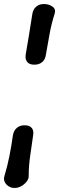

<svg xmlns="http://www.w3.org/2000/svg" viewBox="-58 -720 293 950"><path d="M111 -400Q88 -400 77 -413Q66 -426 69 -449Q78 -499 86 -550Q94 -601 102 -651Q106 -674 121 -687Q136 -700 159 -700H161Q184 -700 202 -687Q220 -674 212 -651Q196 -601 187 -550Q178 -499 169 -449Q166 -426 151 -413Q136 -400 113 -400ZM65 -100Q88 -100 99 -87Q110 -74 106 -51Q99 -1 91.5 50Q84 101 84 151Q84 166 73 179.5Q62 193 46.5 201.5Q31 210 15 210H13Q-2 210 -15.5 201.5Q-29 193 -35 179.5Q-41 166 -36 151Q-21 101 -11 50Q-1 -1 6 -51Q10 -74 25 -87Q40 -100 63 -100Z"/></svg>

Font: Winky Sans
Style: Italic
Weight: 400
Italic angle: -8.97852°
Designer: Simon Atzbach
Foundry: typofactur
Version: Version 1.205